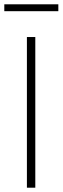

<svg xmlns="http://www.w3.org/2000/svg" viewBox="-46 -872 291 892"><path d="M79 0V-700H118V0ZM-26 -820V-852H225V-820Z"/></svg>

Font: Georama ExtraLight
Style: Regular
Weight: 250
Version: Version 1.001